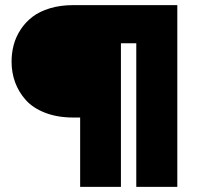

<svg xmlns="http://www.w3.org/2000/svg" viewBox="-20 -725 783 745"><path d="M264.2 -705.1H668V0H508.8V-557.1H449.2V0H291V-269H264.2Q202.6 -269 155.3 -287.4Q107.9 -305.7 80.1 -336.9Q52.2 -368.2 38.6 -405.8Q24.9 -443.4 24.9 -485.8Q24.9 -519.5 33.2 -550.8Q41.5 -582 60.1 -610.4Q78.6 -638.7 106 -659.7Q133.3 -680.7 173.8 -692.9Q214.4 -705.1 264.2 -705.1Z"/></svg>

Font: Poppins ExtraBold
Style: Regular
Weight: 800
Designer: Ninad Kale (Devanagari), Jonny Pinhorn (Latin)
Foundry: Indian Type Foundry
Version: Version 3.200;PS 1.000;hotconv 16.6.54;makeotf.lib2.5.65590